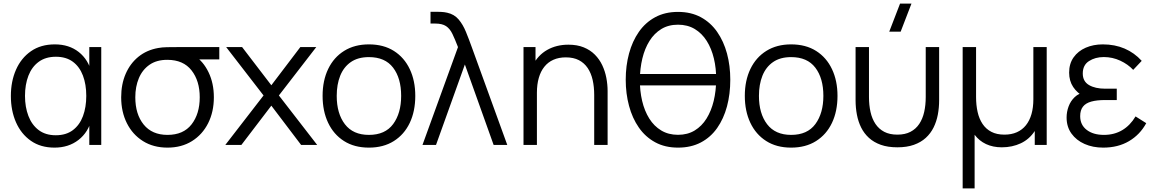

<svg xmlns="http://www.w3.org/2000/svg" viewBox="-20 -800 6375 1060"><path d="M280.7 15Q204.2 15 150.4 -22.7Q96.7 -60.3 68.3 -124.8Q40 -189.3 40 -270Q40 -350.8 68.4 -415.2Q96.8 -479.7 151 -517.3Q205.2 -555 282.7 -555Q361.3 -555 414.7 -512.9Q468 -470.8 486.3 -397.3L473 -371V-540H539V0H473V-170.7L486.3 -144.3Q468 -69.8 413.3 -27.4Q358.7 15 280.7 15ZM288 -53.3Q344.8 -53.3 382.2 -81.5Q419.7 -109.7 438 -158.8Q456.3 -208 456.3 -270.7Q456.3 -334 437.8 -382.8Q419.3 -431.7 382.1 -459.2Q344.8 -486.7 288.7 -486.7Q232 -486.7 194 -458.9Q156 -431.2 137 -382.3Q118 -333.5 118 -270.3Q118 -209.2 136.8 -160Q155.5 -110.8 193.2 -82.1Q231 -53.3 288 -53.3Z M904.7 15Q826.8 15 769.3 -21.1Q711.8 -57.2 680.4 -120Q649 -182.8 649 -263Q649 -335 673.8 -392.3Q698.7 -449.7 744.4 -486.8Q790.2 -523.8 853.3 -535Q874.7 -539 901.8 -539.5Q929 -540 958 -540H1190.7V-472H1028.7L1053 -493.3Q1102 -461.8 1131.3 -401.1Q1160.7 -340.3 1160.7 -263Q1160.7 -182.7 1129.1 -119.8Q1097.5 -57 1039.9 -21Q982.3 15 904.7 15ZM904.7 -55.3Q992.5 -55.3 1037.6 -113.4Q1082.7 -171.5 1082.7 -263Q1082.7 -353.7 1037.4 -411.5Q992.2 -469.3 904.7 -469.7Q845.2 -470 805.7 -442.6Q766.2 -415.2 746.6 -368.3Q727 -321.5 727 -263Q727 -169.5 773.2 -112.4Q819.5 -55.3 904.7 -55.3Z M1224 0 1435 -273 1228.7 -540H1316.7L1478 -329.3L1638 -540H1726L1519.7 -273L1731 0H1642.3L1478 -216.7L1312.7 0Z M2016.7 15Q1936.2 15 1879 -21.5Q1821.8 -58 1791.4 -122.4Q1761 -186.8 1761 -270.7Q1761 -355.5 1792 -419.6Q1823 -483.7 1880.3 -519.3Q1937.7 -555 2016.7 -555Q2097.5 -555 2154.8 -518.7Q2212 -482.3 2242.3 -418.2Q2272.7 -354.2 2272.7 -270.7Q2272.7 -185.7 2242.1 -121.4Q2211.5 -57.2 2154.1 -21.1Q2096.7 15 2016.7 15ZM2016.7 -55.3Q2106.5 -55.3 2150.6 -115.2Q2194.7 -175.2 2194.7 -270.7Q2194.7 -368.3 2150.2 -426.5Q2105.8 -484.7 2016.7 -484.7Q1956.2 -484.7 1916.8 -457.3Q1877.5 -430 1858.2 -381.8Q1839 -333.7 1839 -270.7Q1839 -173.2 1884.1 -114.2Q1929.2 -55.3 2016.7 -55.3Z M2312.5 0 2508.5 -540Q2491.7 -583.7 2477.8 -612.6Q2464 -641.5 2442.6 -655.8Q2421.2 -670 2382.2 -670H2356.8V-735H2389.8Q2399.7 -735 2417 -734.2Q2434.3 -733.3 2449.2 -729.7Q2487.7 -721.2 2511.8 -692.9Q2535.8 -664.7 2552.2 -624.4Q2568.7 -584.2 2584.5 -540L2780.5 0H2705.2L2546.5 -444L2387.2 0Z M3260.5 0V-275.7Q3260.5 -320.5 3252 -358.2Q3243.5 -396 3224.7 -424.2Q3205.8 -452.3 3176.1 -467.8Q3146.3 -483.3 3103.8 -483.3Q3065 -483.3 3035.2 -470Q3005.3 -456.7 2985.2 -431.4Q2965 -406.2 2954.6 -370Q2944.2 -333.8 2944.2 -288L2892.2 -299.7Q2892.2 -382.7 2921.2 -439.2Q2950.2 -495.7 3001.1 -524.5Q3052 -553.3 3118.2 -553.3Q3166.7 -553.3 3202.8 -538.5Q3239 -523.7 3264.2 -498.2Q3289.5 -472.7 3305 -439.8Q3320.5 -406.8 3327.5 -370.2Q3334.5 -333.5 3334.5 -297V0ZM2870.2 0V-540H2936.5V-407H2944.2V0Z M3488.8 -328.7V-391.3H3959.5V-328.7ZM3723.2 15Q3651.3 15 3597.2 -14.5Q3543 -44 3507 -95.8Q3471 -147.5 3452.8 -215.5Q3434.5 -283.5 3434.5 -360Q3434.5 -437 3452.8 -504.6Q3471 -572.2 3507 -623.9Q3543 -675.7 3597.2 -705Q3651.3 -734.3 3723.2 -734.3Q3795 -734.3 3849.2 -705Q3903.3 -675.7 3939.3 -623.9Q3975.3 -572.2 3993.6 -504.6Q4011.8 -437 4011.8 -360Q4011.8 -280.8 3993.6 -212.7Q3975.3 -144.5 3939.3 -93.2Q3903.3 -42 3849.2 -13.5Q3795 15 3723.2 15ZM3723.2 -55.7Q3775.8 -55.7 3815.2 -79.6Q3854.5 -103.5 3880.7 -145.6Q3906.8 -187.7 3920.2 -242.8Q3933.5 -298 3933.8 -360Q3934.5 -422 3921.3 -477Q3908.2 -532 3881.8 -573.9Q3855.5 -615.8 3815.7 -639.8Q3775.8 -663.7 3723.2 -663.7Q3670.5 -663.7 3631.2 -639.8Q3591.8 -615.8 3565.7 -573.9Q3539.5 -532 3526.3 -477Q3513.2 -422 3512.5 -360Q3512.2 -298 3525.2 -242.8Q3538.2 -187.7 3564.5 -145.6Q3590.8 -103.5 3630.7 -79.6Q3670.5 -55.7 3723.2 -55.7Z M4347.7 15Q4267.2 15 4210 -21.5Q4152.8 -58 4122.4 -122.4Q4092 -186.8 4092 -270.7Q4092 -355.5 4123 -419.6Q4154 -483.7 4211.3 -519.3Q4268.7 -555 4347.7 -555Q4428.5 -555 4485.8 -518.7Q4543 -482.3 4573.3 -418.2Q4603.7 -354.2 4603.7 -270.7Q4603.7 -185.7 4573.1 -121.4Q4542.5 -57.2 4485.1 -21.1Q4427.7 15 4347.7 15ZM4347.7 -55.3Q4437.5 -55.3 4481.6 -115.2Q4525.7 -175.2 4525.7 -270.7Q4525.7 -368.3 4481.2 -426.5Q4436.8 -484.7 4347.7 -484.7Q4287.2 -484.7 4247.8 -457.3Q4208.5 -430 4189.2 -381.8Q4170 -333.7 4170 -270.7Q4170 -173.2 4215.1 -114.2Q4260.2 -55.3 4347.7 -55.3Z M4952.3 -625H4889.3L4949 -780H5012ZM4703.5 -246.3V-540H4777.5V-264.3Q4777.5 -219.8 4786 -181.9Q4794.5 -144 4813.3 -115.8Q4832.2 -87.7 4861.9 -72.2Q4891.7 -56.7 4934.2 -56.7Q4976.7 -56.7 5006.4 -72.2Q5036.2 -87.7 5055 -115.8Q5073.8 -144 5082.3 -181.9Q5090.8 -219.8 5090.8 -264.3V-540H5164.8V-246.3Q5164.8 -205.5 5157.6 -167.2Q5150.3 -128.8 5134.1 -96.1Q5117.8 -63.3 5091 -38.8Q5064.2 -14.3 5025.4 -0.5Q4986.7 13.3 4934.2 13.3Q4881.7 13.3 4842.9 -0.5Q4804.2 -14.3 4777.3 -38.8Q4750.5 -63.3 4734.2 -96.1Q4718 -128.8 4710.8 -167.2Q4703.5 -205.5 4703.5 -246.3Z M5294.7 240V-540H5368.7V-264.3Q5368.7 -219.8 5377.2 -181.9Q5385.7 -144 5404.5 -115.8Q5423.3 -87.7 5453.1 -72.2Q5482.8 -56.7 5525.3 -56.7Q5564.2 -56.7 5594 -70Q5623.8 -83.3 5644 -108.6Q5664.2 -133.8 5674.6 -170.1Q5685 -206.3 5685 -252V-540H5758.7V0H5692.7V-76.7Q5663 -31.3 5615.8 -9Q5568.5 13.3 5511 13.3Q5461.7 13.3 5423.7 -4.6Q5385.7 -22.5 5360.7 -56V240Z M6070.5 15Q6013.5 15 5967.8 -5.2Q5922.2 -25.3 5895.3 -62.7Q5868.5 -100 5868.5 -151.3Q5868.5 -182.5 5879.6 -212.5Q5890.7 -242.5 5913.4 -264.1Q5936.2 -285.7 5971.5 -292L5967.2 -264.3Q5927 -286.3 5904.8 -319.8Q5882.5 -353.3 5882.5 -399.3Q5882.5 -448.5 5907.2 -483.4Q5932 -518.3 5974.2 -536.7Q6016.5 -555 6068.5 -555Q6134.7 -555 6188.8 -531.8Q6243 -508.5 6283.2 -464L6236.2 -414.3Q6207.2 -445.3 6164.5 -465.2Q6121.8 -485 6073.8 -485Q6026.5 -485 5992.2 -462.8Q5957.8 -440.7 5957.8 -394.3Q5957.8 -350.8 5992 -330.6Q6026.2 -310.3 6082.2 -310.3H6145.5V-247.7H6081.5Q6035.5 -247.7 6004.8 -239.2Q5974 -230.7 5958.8 -211.2Q5943.5 -191.7 5943.5 -158.7Q5943.5 -110.7 5979.4 -83Q6015.3 -55.3 6074.8 -55.3Q6131.8 -55.3 6175.8 -81.5Q6219.7 -107.7 6249.2 -157.3L6308.2 -120Q6273.7 -56.5 6213.1 -20.8Q6152.5 15 6070.5 15Z"/></svg>

Font: Manrope ExtraLight
Style: Regular
Weight: 200
Designer: Mikhail Sharanda
Foundry: Mikhail Sharanda
Version: Version 4.505